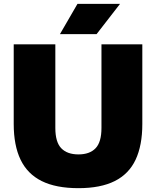

<svg xmlns="http://www.w3.org/2000/svg" viewBox="-20 -971 814 1001"><path d="M389 10Q272 10 197.5 -27Q123 -64 87.2 -138.5Q51.5 -213 51.5 -324.5V-740H268.5V-304Q268.5 -230 299.5 -198Q330.5 -166 389 -166Q447.5 -166 478.2 -198Q509 -230 509 -304V-740H722V-324.5Q722 -213 687 -138.5Q652 -64 578.2 -27Q504.5 10 389 10ZM292.5 -793 384 -951H606L483.5 -793Z"/></svg>

Font: Encode Sans SC Condensed Thin Black
Style: Regular
Weight: 900
Version: Version 3.002